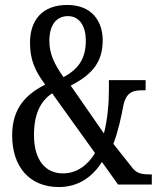

<svg xmlns="http://www.w3.org/2000/svg" viewBox="-20 -744 640 774"><path d="M217 10C301 10 356 -36 391 -91L456 0H592V-41H584C550 -41 530 -46 514 -67L437 -164C456 -214 468 -269 477 -317C489 -378 523 -380 558 -380H567V-421H419V-382C419 -330 414 -264 399 -206L265 -399C354 -444 394 -496 394 -582C394 -654 354 -724 251 -724C147 -724 101 -659 101 -572C101 -502 121 -459 162 -403C88 -365 29 -311 29 -198C29 -73 98 10 217 10ZM236 -433C196 -490 179 -529 179 -580C179 -640 205 -679 254 -679C302 -679 326 -636 326 -581C326 -510 299 -467 236 -433ZM234 -45C165 -45 117 -96 117 -200C117 -292 148 -339 190 -368L363 -127C335 -80 291 -45 234 -45Z"/></svg>

Font: Noto Serif Tamil ExtraCondensed
Style: Italic
Weight: 400
Width: 2
Italic angle: -12°
Designer: Indian Type Foundry, Tom Grace, and the Monotype Design Team
Foundry: Monotype Imaging Inc.
Version: Version 2.003